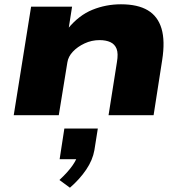

<svg xmlns="http://www.w3.org/2000/svg" viewBox="-20 -537 859 895"><path d="M44 0 125 -506H316L300 -404H297Q348 -466 411 -491.5Q474 -517 544 -517Q622 -517 669 -489Q716 -461 733 -403.5Q750 -346 736 -257L696 0H486L525 -247Q532 -288 523.5 -309.5Q515 -331 494.5 -340.5Q474 -350 444 -350Q407 -350 374 -334.5Q341 -319 319.5 -296Q298 -273 294 -246L254 0ZM306 338 257 302Q297 265 319 233Q341 201 344 178L370 205H258L280 62H436L420 163Q412 209 382 253.5Q352 298 306 338Z"/></svg>

Font: Nunito Sans 7pt Expanded Black
Style: Italic
Weight: 900
Width: 7
Italic angle: -9°
Designer: Vernon Adams
Foundry: Vernon Adams
Version: Version 3.101;gftools[0.9.27]